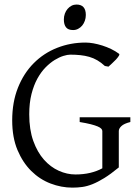

<svg xmlns="http://www.w3.org/2000/svg" viewBox="-20 -819 623 853"><path d="M508.8 -580.1Q512.2 -577.6 507.8 -570.6Q503.4 -563.5 495.4 -554.7Q487.3 -545.9 477.8 -537.4Q468.3 -528.8 461.9 -522.9L445.8 -525.9Q429.7 -541 412.6 -551Q395.5 -561 376.7 -566.4Q357.9 -571.8 336.9 -574Q315.9 -576.2 292 -576.2Q279.8 -576.2 261.5 -570.6Q243.2 -564.9 222.9 -552.5Q202.6 -540 182.6 -519.8Q162.6 -499.5 146.2 -470Q129.9 -440.4 119.9 -401.1Q109.9 -361.8 109.9 -311Q109.9 -243.2 127.9 -192.9Q146 -142.6 175.3 -109.6Q204.6 -76.7 241.2 -60.3Q277.8 -43.9 314.9 -43.9Q350.6 -43.9 380.6 -51Q410.6 -58.1 434.6 -71.3V-236.8Q434.6 -242.2 429.9 -247.3Q425.3 -252.4 413.8 -257.3Q402.3 -262.2 383.1 -267.1Q363.8 -272 334 -276.9V-297.9H559.1V-276.9Q531.2 -270 519.5 -259Q507.8 -248 507.8 -236.8V-75.2Q471.7 -45.4 443.1 -27.8Q414.6 -10.3 390.6 -0.7Q366.7 8.8 345.2 11.7Q323.7 14.6 301.8 14.6Q252.4 14.6 204.6 -3.7Q156.7 -22 118.9 -59.3Q81.1 -96.7 57.6 -152.6Q34.2 -208.5 34.2 -284.2Q34.2 -365.2 59.8 -429.4Q85.4 -493.7 129.9 -538.3Q174.3 -583 233.6 -606.4Q293 -629.9 359.9 -629.9Q376 -629.9 395.3 -626.5Q414.6 -623 434.6 -616.7Q454.6 -610.4 473.9 -601.1Q493.2 -591.8 508.8 -580.1ZM361.3 -752.4Q361.3 -738.8 356.9 -726.6Q352.5 -714.4 345 -705.3Q337.4 -696.3 327.1 -690.9Q316.9 -685.5 304.7 -685.5Q282.7 -685.5 273.2 -697.8Q263.7 -710 263.7 -732.4Q263.7 -746.1 268.1 -758.3Q272.5 -770.5 280.3 -779.5Q288.1 -788.6 298.1 -793.7Q308.1 -798.8 319.8 -798.8Q361.3 -798.8 361.3 -752.4Z"/></svg>

Font: Gentium Plus APac
Style: Regular
Weight: 400
Designer: J. Victor Gaultney, Annie Olsen, Iska Routamaa, Becca Hirsbrunner
Foundry: SIL International
Version: Version 5.000